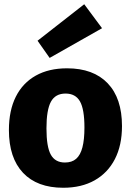

<svg xmlns="http://www.w3.org/2000/svg" viewBox="-20 -872 617 905"><path d="M296 -550Q420 -550 487.5 -479.5Q555 -409 555 -278Q555 -187 521.5 -122Q488 -57 426 -22Q364 13 278 13Q155 13 88.5 -57.5Q22 -128 22 -259Q22 -351 54.5 -416Q87 -481 148.5 -515.5Q210 -550 296 -550ZM289 -431Q241 -431 220 -392.5Q199 -354 199 -267Q199 -180 219.5 -143Q240 -106 286 -106Q319 -106 339 -123.5Q359 -141 368.5 -177.5Q378 -214 378 -271Q378 -357 357 -394Q336 -431 289 -431ZM214 -599 157 -680 377 -852 461 -739Z"/></svg>

Font: Bitter Thin ExtraBold
Style: Regular
Weight: 800
Version: Version 3.020